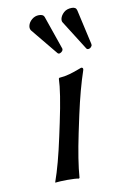

<svg xmlns="http://www.w3.org/2000/svg" viewBox="-80 -731 487 780"><g transform="rotate(-10 163.0 -341.0)"><path d="M136.2 -679.2Q154.3 -679.2 158.2 -668L206.5 -528.8V-524.9Q205.1 -518.6 199.5 -514.9Q193.8 -511.2 190.4 -511.2Q186.5 -511.2 184.1 -514.2L93.8 -624Q88.4 -632.3 90.8 -643.1Q93.8 -657.2 106.7 -668.2Q119.6 -679.2 136.2 -679.2ZM273.4 -685.1Q290.5 -685.1 293.5 -670.9L325.7 -527.8Q326.2 -524.9 326.2 -522Q325.7 -518.6 321 -513.7Q316.4 -508.8 309.1 -508.8Q305.2 -508.8 302.7 -512.2L226.6 -632.8Q222.2 -638.7 224.1 -648.9Q227.1 -662.1 239.5 -673.6Q252 -685.1 273.4 -685.1ZM144 -234.9Q169.9 -356.9 171.4 -411.1L173.8 -414.1Q185.5 -415 196 -416.7Q206.5 -418.5 217.3 -421.6Q228 -424.8 234.1 -426.8Q240.2 -428.7 252 -433.1L268.1 -439Q277.3 -439 275.4 -429.2Q250 -354.5 227.5 -251L212.4 -180.2Q189 -68.4 184.1 0L181.6 2.9Q168 0 133.8 0Q118.2 0 106 0.7Q93.8 1.5 88.9 2L84.5 2.9L84 0Q107.9 -66.4 132.3 -180.2Z"/></g></svg>

Font: Linux Biolinum G
Style: Italic
Weight: 400
Italic angle: -12°
Designer: Philipp H. Poll
Foundry: Philipp H. Poll
Version: Version 0.5.1